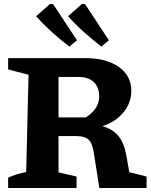

<svg xmlns="http://www.w3.org/2000/svg" viewBox="-20 -948 759 968"><path d="M632 -80 719 -58V0H481L453 -177Q446 -226 426.5 -244Q407 -262 364 -262H275V-79L366 -58V0H21V-52Q52 -68 112 -81L124 -571L21 -598V-655H409Q516 -655 579 -610.5Q642 -566 642 -490Q642 -429 601.5 -380.5Q561 -332 496 -312Q547 -298 576 -263.5Q605 -229 616 -169ZM376 -560H275V-356H412Q480 -398 480 -462Q480 -509 452.5 -534.5Q425 -560 376 -560ZM330 -713Q284 -748 242 -786Q200 -824 162 -866L232 -928L248 -927L368 -745ZM491 -713Q446 -748 403.5 -786Q361 -824 323 -866L393 -928L409 -927L529 -745Z"/></svg>

Font: Piazzolla SC
Style: Bold
Weight: 700
Designer: Juan Pablo del Peral
Foundry: Huerta Tipografica
Version: Version 1.330